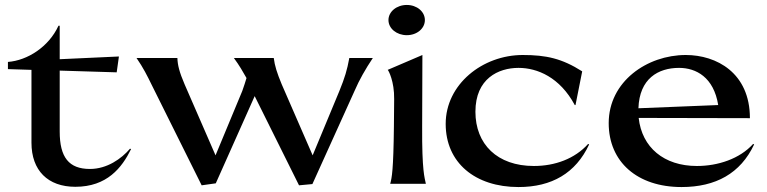

<svg xmlns="http://www.w3.org/2000/svg" viewBox="-20 -742 3097 775"><path d="M12 -492V-463L107 -460V-166C107 -54 173 12 284 12C412 12 472 -65 509 -140L505 -142C470 -101 412 -60 343 -60C258 -60 221 -107 221 -211V-457L451 -450L460 -514L221 -503V-638H216C177 -553 91 -498 12 -492Z M1187 6 1241 1 1412 -377C1430 -419 1455 -463 1485 -508H1390C1381 -459 1372 -429 1350 -375L1242 -115L1117 -402C1098 -448 1089 -476 1085 -508H924C946 -478 961 -452 975 -427C971 -412 965 -396 958 -375L850 -115L725 -402C704 -451 697 -479 696 -508H531C558 -469 575 -435 592 -400L794 6L851 -2L1008 -354Z M1555 0H1699C1694 -25 1683 -51 1684 -231L1685 -520L1545 -460C1548 -458 1572 -414 1571 -342L1570 -231C1568 -57 1562 -25 1555 0ZM1622 -600C1663 -600 1695 -627 1695 -661C1695 -695 1663 -722 1622 -722C1581 -722 1548 -695 1548 -661C1548 -627 1581 -600 1622 -600Z M2300 -318H2303L2330 -454C2248 -506 2185 -520 2090 -520C1928 -520 1779 -402 1779 -242C1779 -85 1898 13 2073 13C2207 13 2304 -43 2358 -159L2354 -161C2300 -101 2220 -72 2135 -72C1987 -72 1899 -160 1899 -291C1899 -425 1992 -468 2073 -468C2149 -468 2240 -430 2300 -318Z M2721 -468C2790 -468 2861 -430 2879 -318L2557 -305C2561 -425 2637 -468 2721 -468ZM2437 -245C2437 -88 2553 13 2731 13C2869 13 2969 -42 3024 -159L3020 -161C2966 -101 2878 -72 2793 -72C2660 -72 2571 -147 2558 -266L3007 -265C3007 -448 2872 -520 2748 -520C2592 -520 2437 -413 2437 -245Z"/></svg>

Font: Coconat Demi
Style: Regular
Weight: 400
Designer: Sara Lavazza
Foundry: Collletttivo
Version: Version 1.000;Glyphs 3.2 (3217)